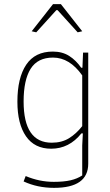

<svg xmlns="http://www.w3.org/2000/svg" viewBox="-20 -722 531 927"><path d="M133 -571 236 -702H274L377 -571L355 -566L258 -673H252L155 -566ZM94 154 104 128Q170 156 240 156Q288 156 320.5 148.5Q353 141 377 125V-20L380 -78H373Q314 -4 227 -4Q147 -4 105.5 -64Q64 -124 64 -231Q64 -346 106.5 -409.5Q149 -473 235 -473Q281 -473 314 -452Q347 -431 372 -395H378L381 -468H406V68Q406 185 241 185Q161 185 94 154ZM377 -113V-358Q316 -444 236 -444Q162 -444 128 -390Q94 -336 94 -232Q94 -33 230 -33Q278 -33 313 -54.5Q348 -76 377 -113Z"/></svg>

Font: Athiti ExtraLight
Style: Regular
Weight: 275
Designer: CadsonDemak Team
Foundry: CadsonDemak
Version: Version 1.033